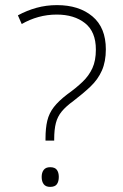

<svg xmlns="http://www.w3.org/2000/svg" viewBox="-20 -815 481 751"><path d="M203 -795Q289 -795 341.5 -751Q394 -707 394 -622Q394 -574 378.5 -539Q363 -504 334 -476.5Q305 -449 267 -420Q238 -399 221.5 -379Q205 -359 198.5 -333.5Q192 -308 192 -271V-265H158V-273Q158 -314 165 -343Q172 -372 190.5 -396Q209 -420 243 -446Q278 -471 303 -495Q328 -519 341.5 -548.5Q355 -578 355 -621Q355 -691 312.5 -724.5Q270 -758 202 -758Q165 -758 130.5 -748.5Q96 -739 65 -721L50 -755Q85 -774 123 -784.5Q161 -795 203 -795ZM176 -84Q159 -84 151 -94.5Q143 -105 143 -123Q143 -140 151 -150.5Q159 -161 176 -161Q195 -161 202.5 -150.5Q210 -140 210 -123Q210 -105 202.5 -94.5Q195 -84 176 -84Z"/></svg>

Font: Noto Sans Kannada UI ExtraLight
Style: Regular
Weight: 200
Designer: Jelle Bosma - Monotype Design Team
Foundry: Monotype Imaging Inc.
Version: Version 2.005; ttfautohint (v1.8.4.7-5d5b)